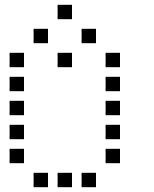

<svg xmlns="http://www.w3.org/2000/svg" viewBox="-20 -800 640 800"><path d="M221 -780Q220 -780 220 -780Q220 -780 220 -779V-721Q220 -720 220 -720Q220 -720 221 -720H279Q280 -720 280 -720Q280 -720 280 -721V-779Q280 -780 280 -780Q280 -780 279 -780ZM121 -680Q120 -680 120 -680Q120 -680 120 -679V-621Q120 -620 120 -620Q120 -620 121 -620H179Q180 -620 180 -620Q180 -620 180 -621V-679Q180 -680 180 -680Q180 -680 179 -680ZM321 -680Q320 -680 320 -680Q320 -680 320 -679V-621Q320 -620 320 -620Q320 -620 321 -620H379Q380 -620 380 -620Q380 -620 380 -621V-679Q380 -680 380 -680Q380 -680 379 -680ZM21 -580Q20 -580 20 -580Q20 -580 20 -579V-521Q20 -520 20 -520Q20 -520 21 -520H79Q80 -520 80 -520Q80 -520 80 -521V-579Q80 -580 80 -580Q80 -580 79 -580ZM221 -580Q220 -580 220 -580Q220 -580 220 -579V-521Q220 -520 220 -520Q220 -520 221 -520H279Q280 -520 280 -520Q280 -520 280 -521V-579Q280 -580 280 -580Q280 -580 279 -580ZM421 -580Q420 -580 420 -580Q420 -580 420 -579V-521Q420 -520 420 -520Q420 -520 421 -520H479Q480 -520 480 -520Q480 -520 480 -521V-579Q480 -580 480 -580Q480 -580 479 -580ZM21 -480Q20 -480 20 -480Q20 -480 20 -479V-421Q20 -420 20 -420Q20 -420 21 -420H79Q80 -420 80 -420Q80 -420 80 -421V-479Q80 -480 80 -480Q80 -480 79 -480ZM421 -480Q420 -480 420 -480Q420 -480 420 -479V-421Q420 -420 420 -420Q420 -420 421 -420H479Q480 -420 480 -420Q480 -420 480 -421V-479Q480 -480 480 -480Q480 -480 479 -480ZM21 -380Q20 -380 20 -380Q20 -380 20 -379V-321Q20 -320 20 -320Q20 -320 21 -320H79Q80 -320 80 -320Q80 -320 80 -321V-379Q80 -380 80 -380Q80 -380 79 -380ZM421 -380Q420 -380 420 -380Q420 -380 420 -379V-321Q420 -320 420 -320Q420 -320 421 -320H479Q480 -320 480 -320Q480 -320 480 -321V-379Q480 -380 480 -380Q480 -380 479 -380ZM21 -280Q20 -280 20 -280Q20 -280 20 -279V-221Q20 -220 20 -220Q20 -220 21 -220H79Q80 -220 80 -220Q80 -220 80 -221V-279Q80 -280 80 -280Q80 -280 79 -280ZM421 -280Q420 -280 420 -280Q420 -280 420 -279V-221Q420 -220 420 -220Q420 -220 421 -220H479Q480 -220 480 -220Q480 -220 480 -221V-279Q480 -280 480 -280Q480 -280 479 -280ZM21 -180Q20 -180 20 -180Q20 -180 20 -179V-121Q20 -120 20 -120Q20 -120 21 -120H79Q80 -120 80 -120Q80 -120 80 -121V-179Q80 -180 80 -180Q80 -180 79 -180ZM421 -180Q420 -180 420 -180Q420 -180 420 -179V-121Q420 -120 420 -120Q420 -120 421 -120H479Q480 -120 480 -120Q480 -120 480 -121V-179Q480 -180 480 -180Q480 -180 479 -180ZM121 -80Q120 -80 120 -80Q120 -80 120 -79V-21Q120 -20 120 -20Q120 -20 121 -20H179Q180 -20 180 -20Q180 -20 180 -21V-79Q180 -80 180 -80Q180 -80 179 -80ZM221 -80Q220 -80 220 -80Q220 -80 220 -79V-21Q220 -20 220 -20Q220 -20 221 -20H279Q280 -20 280 -20Q280 -20 280 -21V-79Q280 -80 280 -80Q280 -80 279 -80ZM321 -80Q320 -80 320 -80Q320 -80 320 -79V-21Q320 -20 320 -20Q320 -20 321 -20H379Q380 -20 380 -20Q380 -20 380 -21V-79Q380 -80 380 -80Q380 -80 379 -80Z"/></svg>

Font: Doto Medium
Style: Regular
Weight: 500
Monospace: yes
Version: Version 1.000